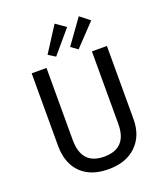

<svg xmlns="http://www.w3.org/2000/svg" viewBox="-166 -1034 993 1156"><g transform="rotate(-20 331.0 -455.5)"><path d="M330 12Q250 12 196.5 -18Q143 -48 116.5 -101Q90 -154 90 -221V-689H185V-228Q185 -68 330 -68Q476 -68 476 -224V-689H572V-221Q572 -114 507 -51Q442 12 330 12ZM263 -733 218 -761 322 -923 386 -878ZM405 -728 362 -759 474 -915 536 -866Z"/></g></svg>

Font: Trujillo
Style: Regular
Weight: 400
Designer: Fira Sans original fonts by bBox Type GmbH, Carrois Corporate GbR, & Edenspiekermann AG / Changes by Cristiano Sobral
Foundry: Fira Sans original fonts by bBox Type GmbH, Carrois Corporate GbR, & Edenspiekermann AG / Changes by Cristiano Sobral
Version: Version 4.301;October 17, 2021;FontCreator 14.0.0.2814 64-bi